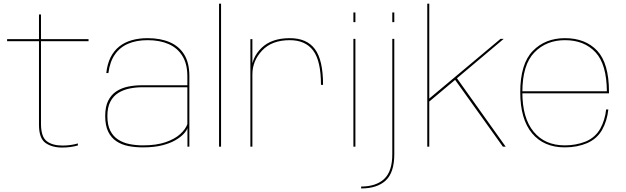

<svg xmlns="http://www.w3.org/2000/svg" viewBox="-20 -805 3439 1054"><path d="M321.5 5Q366.5 5 407.5 -6.5V-17.5Q367.5 -6 323.5 -6Q267 -6 236 -30.5Q205 -55 205 -125.5V-579H466V-590H205V-725.5H194V-590H19V-579H194V-120Q194 -46 229.5 -20.5Q265 5 321.5 5Z M764.5 4Q825.5 4 869.2 -7Q913 -18 942.2 -35Q971.5 -52 988 -69.8Q1004.5 -87.5 1009 -101.5V0H1019.5V-387.5Q1019.5 -459.5 991.5 -505.2Q963.5 -551 912.2 -573.2Q861 -595.5 790.5 -595.5Q742.5 -595.5 703.2 -584.2Q664 -573 634.8 -549.8Q605.5 -526.5 587.2 -490.5Q569 -454.5 563.5 -404H575Q583 -466 610.8 -506Q638.5 -546 684 -565.2Q729.5 -584.5 790.5 -584.5Q857 -584.5 905.8 -563Q954.5 -541.5 981.5 -497.5Q1008.5 -453.5 1008.5 -386.5V-337H759Q719.5 -337 683.2 -329.5Q647 -322 618.8 -303.5Q590.5 -285 574 -252.2Q557.5 -219.5 557.5 -168Q557.5 -116 574 -82.2Q590.5 -48.5 619.2 -29.5Q648 -10.5 685.2 -3.2Q722.5 4 764.5 4ZM765 -7Q726.5 -7 691.2 -14Q656 -21 628.5 -38.8Q601 -56.5 585.2 -87.8Q569.5 -119 569.5 -168Q569.5 -216 585.8 -247Q602 -278 629.5 -295Q657 -312 691 -319Q725 -326 760.5 -326H1008.5V-123.5Q999.5 -97 970.2 -69.8Q941 -42.5 890 -24.8Q839 -7 765 -7Z M1182.5 0H1193.5V-785H1182.5Z M1742 -339H1753.5Q1753.5 -475 1709 -535.2Q1664.5 -595.5 1571 -595.5Q1470.5 -595.5 1415.2 -541.5Q1360 -487.5 1360 -411L1365.5 -396.5Q1365.5 -471 1419 -527.8Q1472.5 -584.5 1570.5 -584.5Q1656.5 -584.5 1699.2 -527.5Q1742 -470.5 1742 -339ZM1354.5 0H1365.5V-440.5V-590H1354.5Z M1920 0H1931V-591.5H1920ZM1920 -736.5V-683.5H1931V-736.5Z M1962.5 229.5Q2050.5 229.5 2097.5 185.8Q2144.5 142 2144.5 41.5V-591.5H2133.5V42Q2133.5 136 2088.8 177.5Q2044 219 1962.5 219ZM2133.5 -736.5V-683.5H2144.5V-736.5Z M2476 -370 2740.5 0H2756L2485.5 -379.5ZM2325.5 0H2336.5V-247.5L2480.5 -368.5L2484.5 -372L2745 -591.5H2727.5L2336.5 -264V-785H2325.5Z M3080.5 4V-7Q2971 -7 2909.5 -82Q2847.5 -156.5 2847.5 -298.5Q2847.5 -449.5 2913.5 -517Q2979 -584.5 3081.5 -584.5Q3187 -584.5 3249 -518Q3310 -453 3311.5 -304H2842.5V-292.5H3323Q3323 -298 3323 -301.5Q3323 -457 3258.5 -526.5Q3193.5 -595.5 3081.5 -595.5Q2973 -595.5 2905 -525.5Q2836 -455 2836 -298.5Q2836 -151 2901 -73Q2965.5 4 3080.5 4ZM3080.5 -7V4Q3148 4 3202.5 -19Q3257 -42.5 3285.5 -92.5Q3313 -142 3319.5 -204H3307.5Q3301.5 -146.5 3275 -98Q3247.5 -50 3195 -28Q3142.5 -7 3080.5 -7Z"/></svg>

Font: Anybody SemiExpanded Thin
Style: Regular
Weight: 250
Width: 6
Version: Version 1.113;gftools[0.9.25]